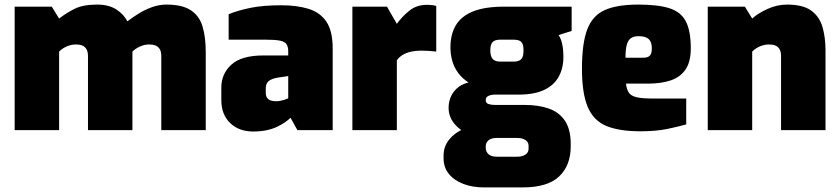

<svg xmlns="http://www.w3.org/2000/svg" viewBox="-20 -568 3665 838"><path d="M44 0V-539H206L238 -487Q270 -512 306.5 -530Q343 -548 404 -548Q454 -548 486.5 -527.5Q519 -507 536 -475Q557 -491 584 -508Q611 -525 642.5 -536.5Q674 -548 706 -548Q775 -548 812.5 -523.5Q850 -499 864 -452.5Q878 -406 878 -340V0H684V-322Q684 -343 677 -354Q670 -365 658.5 -369.5Q647 -374 631 -374Q611 -374 591 -365Q571 -356 558 -343Q558 -337 558 -330.5Q558 -324 558 -318V0H364V-322Q364 -343 357 -354Q350 -365 338.5 -369.5Q327 -374 311 -374Q298 -374 284 -370Q270 -366 258.5 -359Q247 -352 238 -343V0Z M1085 6Q1023 6 984.5 -31Q946 -68 946 -131V-186Q946 -246 990 -286Q1034 -326 1130 -326H1238V-343Q1238 -363 1231 -374.5Q1224 -386 1202.5 -390.5Q1181 -395 1135 -395H978V-506Q1020 -523 1074.5 -534Q1129 -545 1208 -545Q1276 -545 1326.5 -529.5Q1377 -514 1404.5 -473.5Q1432 -433 1432 -357V0H1278L1248 -54Q1238 -44 1223.5 -34Q1209 -24 1189 -14.5Q1169 -5 1143 0.5Q1117 6 1085 6ZM1187 -126Q1192 -126 1198 -127Q1204 -128 1210 -129.5Q1216 -131 1221.5 -132.5Q1227 -134 1231 -136Q1235 -138 1238 -139V-236L1197 -230Q1169 -226 1154.5 -215.5Q1140 -205 1140 -183V-163Q1140 -150 1145.5 -141.5Q1151 -133 1161.5 -129.5Q1172 -126 1187 -126Z M1518 0V-539H1669L1712 -464Q1736 -497 1767.5 -522Q1799 -547 1844 -547Q1852 -547 1863 -546Q1874 -545 1884 -542V-343Q1867 -345 1849.5 -346Q1832 -347 1818 -347Q1794 -347 1774 -342.5Q1754 -338 1738.5 -329Q1723 -320 1712 -305V0Z M2092 250Q2043 250 2003 235Q1963 220 1939.5 191.5Q1916 163 1916 123V112Q1916 71 1940.5 41Q1965 11 2004 -5.5Q2043 -22 2088 -22L2149 34Q2132 34 2121 39Q2110 44 2105 52.5Q2100 61 2100 72V77Q2100 93 2111.5 104.5Q2123 116 2149 116H2237Q2259 116 2273 107Q2287 98 2287 81V69Q2287 57 2280.5 49.5Q2274 42 2263 38Q2252 34 2237 34H2145Q2037 34 1987.5 -4.5Q1938 -43 1938 -97Q1938 -138 1961 -168Q1984 -198 2025 -208Q1997 -226 1979.5 -250Q1962 -274 1954 -302Q1946 -330 1946 -361Q1946 -419 1970 -458.5Q1994 -498 2045.5 -518.5Q2097 -539 2181 -539H2475V-433L2418 -415Q2425 -405 2429.5 -391.5Q2434 -378 2436.5 -360.5Q2439 -343 2439 -320Q2439 -270 2418.5 -233Q2398 -196 2355 -175.5Q2312 -155 2242 -155H2140Q2124 -155 2112 -149.5Q2100 -144 2100 -131Q2100 -118 2112 -114Q2124 -110 2140 -110H2270Q2331 -110 2376 -94Q2421 -78 2446 -40.5Q2471 -3 2471 61V70Q2471 154 2420.5 202Q2370 250 2261 250ZM2165 -299H2220Q2237 -299 2247 -304Q2257 -309 2261 -320Q2265 -331 2265 -348Q2265 -365 2261 -375.5Q2257 -386 2247 -390.5Q2237 -395 2220 -395H2165Q2140 -395 2130 -384.5Q2120 -374 2120 -348Q2120 -323 2130 -311Q2140 -299 2165 -299Z M2775 5Q2683 5 2627 -18Q2571 -41 2545.5 -100.5Q2520 -160 2520 -268Q2520 -379 2543 -439.5Q2566 -500 2619.5 -524Q2673 -548 2766 -548Q2852 -548 2902 -532Q2952 -516 2973.5 -474.5Q2995 -433 2995 -357Q2995 -298 2972 -264.5Q2949 -231 2907 -217Q2865 -203 2808 -203H2712Q2715 -179 2724 -164.5Q2733 -150 2757 -144Q2781 -138 2828 -138H2975V-25Q2940 -15 2891.5 -5Q2843 5 2775 5ZM2710 -316H2787Q2807 -316 2816 -325Q2825 -334 2825 -356Q2825 -375 2819 -387Q2813 -399 2800 -404.5Q2787 -410 2766 -410Q2747 -410 2734.5 -402Q2722 -394 2716 -373.5Q2710 -353 2710 -316Z M3069 0V-539H3231L3263 -487Q3288 -510 3330 -529Q3372 -548 3415 -548Q3485 -548 3521 -521.5Q3557 -495 3570 -449.5Q3583 -404 3583 -348V0H3389V-322Q3389 -343 3382 -354Q3375 -365 3363.5 -369.5Q3352 -374 3336 -374Q3323 -374 3309 -370Q3295 -366 3283.5 -359Q3272 -352 3263 -343V0Z"/></svg>

Font: Exo Thin Black
Style: Regular
Weight: 900
Version: Version 2.000